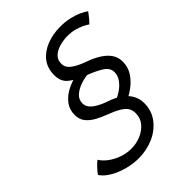

<svg xmlns="http://www.w3.org/2000/svg" viewBox="-320 -802 1100 1100"><g transform="rotate(-45 230.0 -252.0)"><path d="M290 -374Q259.5 -372 225.8 -360.8Q192 -349.5 168.5 -328.8Q145 -308 145 -277.5Q145 -246 174.8 -223.2Q204.5 -200.5 250 -184.5Q300 -168.5 332.5 -145Q365 -121.5 381 -92.2Q397 -63 397 -28Q397 33.5 362.2 79.2Q327.5 125 271.5 149.5Q215.5 174 150 174Q107 174 61 162Q15 150 -23.2 128Q-61.5 106 -82 76Q-77.5 69 -70.2 60Q-63 51 -54.2 41.8Q-45.5 32.5 -37.2 24.8Q-29 17 -22 12.5Q-7.5 37 21 58.2Q49.5 79.5 85.8 92.2Q122 105 159.5 105Q200.5 105 237.5 89.5Q274.5 74 298 45.8Q321.5 17.5 321.5 -21.5Q321.5 -60 293.8 -83Q266 -106 210 -127Q170 -142 137.5 -159.5Q105 -177 85.8 -201.5Q66.5 -226 66.5 -260.5Q66.5 -304.5 90.5 -336.2Q114.5 -368 153.5 -388.2Q192.5 -408.5 237.5 -417.5ZM288.5 -152.5Q316.5 -162.5 342.5 -180.5Q368.5 -198.5 385.2 -222.5Q402 -246.5 402 -274Q402 -309 365 -332Q328 -355 272.5 -375.5Q214 -398 179.5 -425.5Q145 -453 145 -504.5Q145 -562.5 175.2 -600.8Q205.5 -639 256 -658.5Q306.5 -678 366 -678Q406.5 -678 441 -670Q475.5 -662 501.5 -650.2Q527.5 -638.5 541.5 -627Q537.5 -621.5 529.5 -611Q521.5 -600.5 512 -589.2Q502.5 -578 493 -569Q479 -579 458.5 -588.5Q438 -598 413.2 -604.5Q388.5 -611 360.5 -611Q325.5 -611 293.2 -602Q261 -593 240.5 -573.8Q220 -554.5 220 -523Q220 -492 248 -471Q276 -450 320.5 -433.5Q370.5 -416.5 405.5 -394.8Q440.5 -373 459.2 -345.8Q478 -318.5 478 -283Q478 -240.5 456.5 -206Q435 -171.5 400.2 -145.5Q365.5 -119.5 324.5 -102.5Z"/></g></svg>

Font: Grandstander Thin Light
Style: Italic
Weight: 300
Italic angle: -15°
Version: Version 1.200